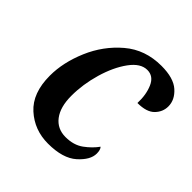

<svg xmlns="http://www.w3.org/2000/svg" viewBox="-155 -663 789 789"><g transform="rotate(45 240.0 -268.0)"><path d="M238 10Q324 10 366.5 -28Q409 -66 409 -103Q409 -125 400 -134Q380 -106 348.5 -83Q317 -60 270 -60Q222 -60 194.5 -96Q167 -132 167 -197Q167 -264 187 -332.5Q207 -401 240.5 -447Q274 -493 313 -493Q349 -493 365.5 -455.5Q382 -418 380 -368Q433 -368 456.5 -392Q480 -416 480 -448Q480 -486 446.5 -516Q413 -546 342 -546Q248 -546 182 -490Q116 -434 81 -352Q46 -270 46 -193Q46 -92 102.5 -41Q159 10 238 10Z"/></g></svg>

Font: Noto Serif SemiCondensed Semi
Style: Italic
Weight: 600
Width: 4
Italic angle: -12°
Designer: Monotype Design Team
Foundry: Monotype Imaging Inc.
Version: Version 1.901